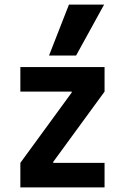

<svg xmlns="http://www.w3.org/2000/svg" viewBox="-20 -810 540 830"><path d="M68 0V-106L290 -410V-414H68V-520H432V-414L210 -110V-106H432V0ZM309 -570H192L278 -790H430Z"/></svg>

Font: M PLUS 1 Code SemiBold
Style: Regular
Weight: 600
Designer: Coji Morishita
Foundry: UNDERFOREST DESIGN
Version: Version 1.005